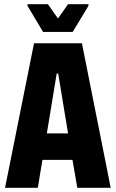

<svg xmlns="http://www.w3.org/2000/svg" viewBox="-20 -894 551 914"><path d="M4 0 142 -688H370L507 0H348L325 -133H182L160 0ZM203 -259H304L257 -544H250ZM185 -742 111 -866V-874H208L256 -806L304 -874H401V-866L326 -742Z"/></svg>

Font: Saira Condensed ExtraBold
Style: Regular
Weight: 800
Width: 3
Designer: Hector Gatti with collaboration of the Omnibus-Type team
Foundry: Omnibus-Type
Version: Version 1.101